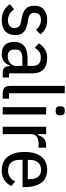

<svg xmlns="http://www.w3.org/2000/svg" viewBox="728 -1510 793 2290"><g transform="rotate(90 1125.0 -364.5)"><path d="M220 12Q156 12 109.5 -12.5Q63 -37 30 -85L89 -136Q116 -99 149.5 -80.5Q183 -62 221 -62Q264 -62 288.5 -82Q313 -102 313 -141Q313 -173 297.5 -191.5Q282 -210 240 -218L198 -226Q121 -240 84.5 -274Q48 -308 48 -375Q48 -455 94.5 -492.5Q141 -530 218 -530Q278 -530 319 -509.5Q360 -489 389 -449L333 -397Q312 -425 282 -440.5Q252 -456 218 -456Q133 -456 133 -379Q133 -344 151 -327.5Q169 -311 209 -304L251 -297Q331 -282 364.5 -247Q398 -212 398 -151Q398 -74 352.5 -31Q307 12 220 12Z M845 0Q768 0 768 -81V-85H758Q746 -38 711 -13Q676 12 627 12Q552 12 515.5 -26.5Q479 -65 479 -139Q479 -214 527.5 -255Q576 -296 676 -296H766V-350Q766 -404 741.5 -429Q717 -454 666 -454Q624 -454 596.5 -435.5Q569 -417 550 -382L497 -430Q520 -472 564 -501Q608 -530 671 -530Q761 -530 807.5 -486Q854 -442 854 -357V-75H904V0ZM653 -60Q677 -60 698 -68Q719 -76 734 -89.5Q749 -103 757.5 -120.5Q766 -138 766 -158V-234H677Q621 -234 596 -214.5Q571 -195 571 -159V-133Q571 -95 593 -77.5Q615 -60 653 -60Z M1093 0Q1046 0 1025 -21.5Q1004 -43 1004 -88V-740H1092V-75H1156V0Z M1301 -631Q1272 -631 1259.5 -643Q1247 -655 1247 -677V-695Q1247 -717 1259.5 -729Q1272 -741 1301 -741Q1330 -741 1342.5 -729Q1355 -717 1355 -695V-677Q1355 -655 1342.5 -643Q1330 -631 1301 -631ZM1257 -518H1345V0H1257Z M1491 0V-518H1579V-419H1591Q1602 -464 1632 -491Q1662 -518 1713 -518H1741V-428H1694Q1639 -428 1609 -405.5Q1579 -383 1579 -336V0Z M2011 12Q1964 12 1924 -3.5Q1884 -19 1854.5 -52Q1825 -85 1808.5 -136.5Q1792 -188 1792 -259Q1792 -330 1807.5 -381.5Q1823 -433 1851.5 -466Q1880 -499 1919 -514.5Q1958 -530 2005 -530Q2052 -530 2090 -514.5Q2128 -499 2155 -466Q2182 -433 2196.5 -381.5Q2211 -330 2211 -259V-237H1886V-204Q1886 -134 1920 -99Q1954 -64 2012 -64Q2062 -64 2092.5 -85.5Q2123 -107 2143 -149L2199 -102Q2141 12 2011 12ZM2005 -457Q1948 -457 1917 -421.5Q1886 -386 1886 -316V-299H2117V-316Q2117 -457 2005 -457Z"/></g></svg>

Font: IBM Plex Sans Cond Text
Style: Regular
Weight: 450
Width: 3
Designer: Mike Abbink, Paul van der Laan, Pieter van Rosmalen
Foundry: Bold Monday
Version: Version 1.3